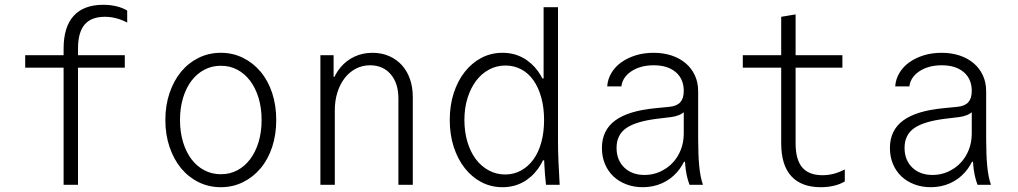

<svg xmlns="http://www.w3.org/2000/svg" viewBox="-20 -770 4240 800"><path d="M245 0H305V-488H500V-540H305V-567Q305 -635 332.5 -667.5Q360 -700 417 -700Q441 -700 464 -694Q487 -688 510 -676V-726Q490 -738 464.5 -744Q439 -750 410 -750Q329 -750 287 -704Q245 -658 245 -567V-540H85V-488H245Z M900 10Q950 10 992.5 -11Q1035 -32 1066 -69Q1097 -106 1114 -157.5Q1131 -209 1131 -270Q1131 -331 1114 -382.5Q1097 -434 1066 -471Q1035 -508 992.5 -529Q950 -550 900 -550Q850 -550 807.5 -529Q765 -508 734.5 -471Q704 -434 686.5 -382.5Q669 -331 669 -270Q669 -209 686.5 -157.5Q704 -106 734.5 -69Q765 -32 807.5 -11Q850 10 900 10ZM900 -44Q863 -44 831.5 -60.5Q800 -77 777.5 -107Q755 -137 742.5 -178.5Q730 -220 730 -270Q730 -320 742.5 -361.5Q755 -403 777.5 -433Q800 -463 831.5 -479.5Q863 -496 900 -496Q938 -496 969 -479.5Q1000 -463 1022.5 -433Q1045 -403 1057.5 -361.5Q1070 -320 1070 -270Q1070 -220 1057.5 -178.5Q1045 -137 1022.5 -107Q1000 -77 969 -60.5Q938 -44 900 -44Z M1315 0H1375V-310Q1375 -351 1386 -385.5Q1397 -420 1416.5 -445Q1436 -470 1463 -484Q1490 -498 1522 -498Q1576 -498 1608 -460.5Q1640 -423 1640 -360V0H1700V-365Q1700 -407 1688 -441Q1676 -475 1654 -499Q1632 -523 1601 -536.5Q1570 -550 1532 -550Q1491 -550 1457 -534Q1423 -518 1399 -489.5Q1375 -461 1361.5 -420.5Q1348 -380 1348 -330L1378 -450H1370V-540H1315Z M2074 10Q2120 10 2157.5 -10Q2195 -30 2221.5 -66.5Q2248 -103 2262.5 -154.5Q2277 -206 2277 -270Q2277 -334 2262.5 -385.5Q2248 -437 2221.5 -473.5Q2195 -510 2157.5 -530Q2120 -550 2074 -550Q2026 -550 1986 -529Q1946 -508 1916.5 -470.5Q1887 -433 1870.5 -382Q1854 -331 1854 -270Q1854 -209 1870.5 -158Q1887 -107 1916.5 -69.5Q1946 -32 1986 -11Q2026 10 2074 10ZM2085 -43Q2048 -43 2016.5 -60Q1985 -77 1962.5 -107Q1940 -137 1927.5 -179Q1915 -221 1915 -270Q1915 -320 1928 -361.5Q1941 -403 1963.5 -433Q1986 -463 2017.5 -480Q2049 -497 2086 -497Q2122 -497 2152 -481Q2182 -465 2203 -435Q2224 -405 2235.5 -363Q2247 -321 2247 -270Q2247 -219 2235.5 -177Q2224 -135 2202.5 -105.5Q2181 -76 2151 -59.5Q2121 -43 2085 -43ZM2255 0H2312Q2309 -48 2307 -95Q2305 -142 2305 -180V-740H2245V-443H2237L2262 -250L2246 -170Q2246 -128 2248 -86Q2250 -44 2255 0ZM2233 -102H2243H2247H2257L2245 -114Z M2829 -391Q2829 -360 2814.5 -344Q2800 -328 2770 -325L2709 -319Q2597 -308 2542.5 -267.5Q2488 -227 2488 -153Q2488 -117 2500.5 -87Q2513 -57 2535.5 -35.5Q2558 -14 2589.5 -2Q2621 10 2658 10Q2702 10 2738.5 -6.5Q2775 -23 2801 -52.5Q2827 -82 2841.5 -123Q2856 -164 2856 -214L2804 -96H2834Q2836 -65 2841 -41.5Q2846 -18 2853 0H2909Q2898 -31 2893.5 -77.5Q2889 -124 2889 -193V-390Q2889 -426 2875.5 -455.5Q2862 -485 2837.5 -506Q2813 -527 2779 -538.5Q2745 -550 2703 -550Q2663 -550 2629 -539.5Q2595 -529 2569 -510.5Q2543 -492 2527.5 -466Q2512 -440 2510 -410H2569Q2574 -449 2611.5 -473.5Q2649 -498 2704 -498Q2762 -498 2795.5 -469.5Q2829 -441 2829 -391ZM2829 -327V-214Q2829 -177 2816.5 -145.5Q2804 -114 2782 -91Q2760 -68 2730 -54.5Q2700 -41 2666 -41Q2613 -41 2581 -72Q2549 -103 2549 -154Q2549 -208 2589 -236Q2629 -264 2717 -275L2775 -282Q2814 -287 2833 -306Q2852 -325 2852 -365Z M3295 -173V-488H3490V-540H3295V-710L3235 -700V-540H3075V-488H3235V-173Q3235 -82 3277 -36Q3319 10 3400 10Q3429 10 3454.5 4Q3480 -2 3500 -14V-64Q3477 -52 3454 -46Q3431 -40 3407 -40Q3350 -40 3322.5 -72.5Q3295 -105 3295 -173Z M4029 -391Q4029 -360 4014.5 -344Q4000 -328 3970 -325L3909 -319Q3797 -308 3742.5 -267.5Q3688 -227 3688 -153Q3688 -117 3700.5 -87Q3713 -57 3735.5 -35.5Q3758 -14 3789.5 -2Q3821 10 3858 10Q3902 10 3938.5 -6.5Q3975 -23 4001 -52.5Q4027 -82 4041.5 -123Q4056 -164 4056 -214L4004 -96H4034Q4036 -65 4041 -41.5Q4046 -18 4053 0H4109Q4098 -31 4093.5 -77.5Q4089 -124 4089 -193V-390Q4089 -426 4075.5 -455.5Q4062 -485 4037.5 -506Q4013 -527 3979 -538.5Q3945 -550 3903 -550Q3863 -550 3829 -539.5Q3795 -529 3769 -510.5Q3743 -492 3727.5 -466Q3712 -440 3710 -410H3769Q3774 -449 3811.5 -473.5Q3849 -498 3904 -498Q3962 -498 3995.5 -469.5Q4029 -441 4029 -391ZM4029 -327V-214Q4029 -177 4016.5 -145.5Q4004 -114 3982 -91Q3960 -68 3930 -54.5Q3900 -41 3866 -41Q3813 -41 3781 -72Q3749 -103 3749 -154Q3749 -208 3789 -236Q3829 -264 3917 -275L3975 -282Q4014 -287 4033 -306Q4052 -325 4052 -365Z"/></svg>

Font: CommitMonoV143 ExtLt
Style: Regular
Weight: 200
Monospace: yes
Designer: Eigil Nikolajsen
Foundry: Eigil Nikolajsen
Version: Version 1.143